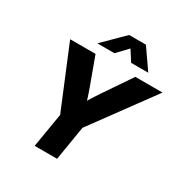

<svg xmlns="http://www.w3.org/2000/svg" viewBox="-211 -1108 1211 1269"><g transform="rotate(30 394.5 -473.5)"><path d="M233.4 0 276.9 -261.2 84 -727.5H277.8L356.4 -513.2Q367.2 -484.4 376.2 -455.8Q385.3 -427.2 394 -396H362.8Q380.9 -427.2 398.9 -456.1Q417 -484.9 436 -513.2L581.5 -727.5H789.1L447.3 -261.2L404.3 0ZM383.8 -793.9H254.4V-794.9L407.7 -946.8H535.6L641.1 -794.9V-793.9H511.2L460 -874Z"/></g></svg>

Font: Inter 28pt ExtraBold
Style: Italic
Weight: 800
Italic angle: -9.3988°
Designer: Rasmus Andersson
Foundry: rsms
Version: Version 4.001;git-66647c0bb